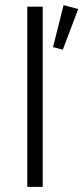

<svg xmlns="http://www.w3.org/2000/svg" viewBox="-20 -726 324 746"><path d="M284 -691 224 -533 186 -543 227 -706ZM86 -700H146V0H86Z"/></svg>

Font: Post Grotesk Light
Style: Light
Weight: 300
Version: Version 1.0